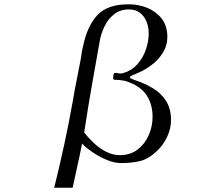

<svg xmlns="http://www.w3.org/2000/svg" viewBox="-20 -757 1040 896"><path d="M692 -212Q692 -264 669 -304.5Q646 -345 597 -367Q586 -372 573.5 -376.5Q561 -381 548 -382Q539 -384 530 -384Q521 -384 512 -385Q508 -386 508 -393Q508 -397 509.5 -407Q511 -417 517 -417Q523 -417 529 -415.5Q535 -414 542 -414Q545 -414 548.5 -414.5Q552 -415 555 -416Q594 -427 620.5 -456.5Q647 -486 660.5 -525Q674 -564 674 -602Q674 -630 664 -655.5Q654 -681 633.5 -697Q613 -713 582 -713Q541 -713 512.5 -690.5Q484 -668 467.5 -633.5Q451 -599 445 -563Q426 -457 407.5 -351.5Q389 -246 373 -139Q392 -114 418 -89.5Q444 -65 475 -49Q506 -33 539 -33Q588 -33 622 -59Q656 -85 674 -126Q692 -167 692 -212ZM778 -197Q778 -157 760 -118.5Q742 -80 712 -52Q673 -15 634 -5.5Q595 4 544 4Q515 4 480.5 -10Q446 -24 414.5 -45Q383 -66 363 -87Q353 -35 341.5 16Q330 67 319 119H233Q258 18 280 -83.5Q302 -185 320 -287Q328 -336 338 -384.5Q348 -433 357 -482Q359 -497 361.5 -512.5Q364 -528 368 -543Q387 -635 434 -686Q481 -737 581 -737Q627 -737 668 -720Q709 -703 735 -669.5Q761 -636 761 -585Q761 -544 739.5 -510Q718 -476 684.5 -451.5Q651 -427 615 -413Q611 -411 598.5 -406Q586 -401 586 -396Q586 -392 596 -388.5Q606 -385 610 -383Q656 -368 694 -345Q732 -322 755 -286Q778 -250 778 -197Z"/></svg>

Font: Kaisei HarunoUmi
Style: Regular
Weight: 400
Designer: Font-Kai, 金井和夫
Foundry: KAZUO KANAI
Version: Version 5.003